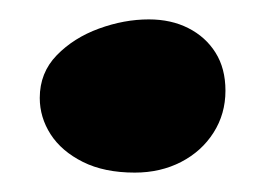

<svg xmlns="http://www.w3.org/2000/svg" viewBox="-20 -163 288 198"><path d="M119 15Q87.5 15 65.5 4Q43.5 -7 32.2 -24.5Q21 -42 21 -62Q21 -88 38.5 -106Q56 -124 82 -133.5Q108 -143 133.5 -143Q156.5 -143 174.2 -134Q192 -125 202.2 -108.8Q212.5 -92.5 212.5 -69.5Q212.5 -45.5 200.2 -26.2Q188 -7 166.8 4Q145.5 15 119 15Z"/></svg>

Font: Gluten Thin Medium
Style: Regular
Weight: 500
Version: Version 1.300